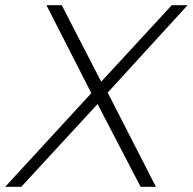

<svg xmlns="http://www.w3.org/2000/svg" viewBox="-46 -720 743 740"><path d="M133 -700H192L344 -405L616 -700H677L369 -363L555 0H496L330 -319L36 0H-26L306 -361Z"/></svg>

Font: Montserrat Light
Style: Italic
Weight: 300
Italic angle: -11.3°
Designer: Julieta Ulanovsky
Foundry: Julieta Ulanovsky
Version: Version 9.000; ttfautohint (v1.8.4.7-5d5b)